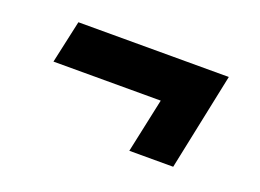

<svg xmlns="http://www.w3.org/2000/svg" viewBox="-53 -422 652 481"><g transform="rotate(20 272.5 -181.5)"><path d="M318 -52 349 -197H63L88 -311H489L435 -52Z"/></g></svg>

Font: Saira Thin
Style: Bold Italic
Weight: 700
Italic angle: -12°
Version: Version 1.101